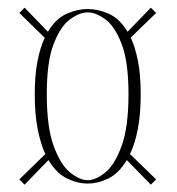

<svg xmlns="http://www.w3.org/2000/svg" viewBox="-20 -514 470 511"><path d="M45.5 -22.5 31.5 -36.5 100.5 -104Q88 -131.5 80.2 -170.8Q72.5 -210 72.5 -263.5Q72.5 -314 79.8 -351Q87 -388 99 -413.5L31.5 -479.5L45.5 -493.5L107.5 -429.5Q128.5 -464.5 157.2 -477.2Q186 -490 213.5 -490Q240.5 -490 269.2 -477.5Q298 -465 319.5 -429.5L381.5 -493.5L395.5 -479.5L328 -414Q340 -388 347.2 -351.2Q354.5 -314.5 354.5 -263.5Q354.5 -210 346.8 -170.5Q339 -131 326 -104L395.5 -36.5L381.5 -22.5L317.5 -88Q296.5 -53 268.8 -39.2Q241 -25.5 213.5 -25.5Q186 -25.5 158 -39.2Q130 -53 109 -88ZM213.5 -34.5Q235.5 -34.5 260.8 -55.5Q286 -76.5 304 -126.5Q322 -176.5 322 -263.5Q322 -349 304 -396.2Q286 -443.5 260.8 -462.2Q235.5 -481 213.5 -481Q191.5 -481 166 -462.2Q140.5 -443.5 122.5 -396.2Q104.5 -349 104.5 -263.5Q104.5 -176.5 122.5 -126.5Q140.5 -76.5 166 -55.5Q191.5 -34.5 213.5 -34.5Z"/></svg>

Font: Imbue 100pt Thin
Style: Regular
Weight: 100
Designer: Tyler Finck
Foundry: Etcetera Type Company
Version: Version 1.102; ttfautohint (v1.8.3)